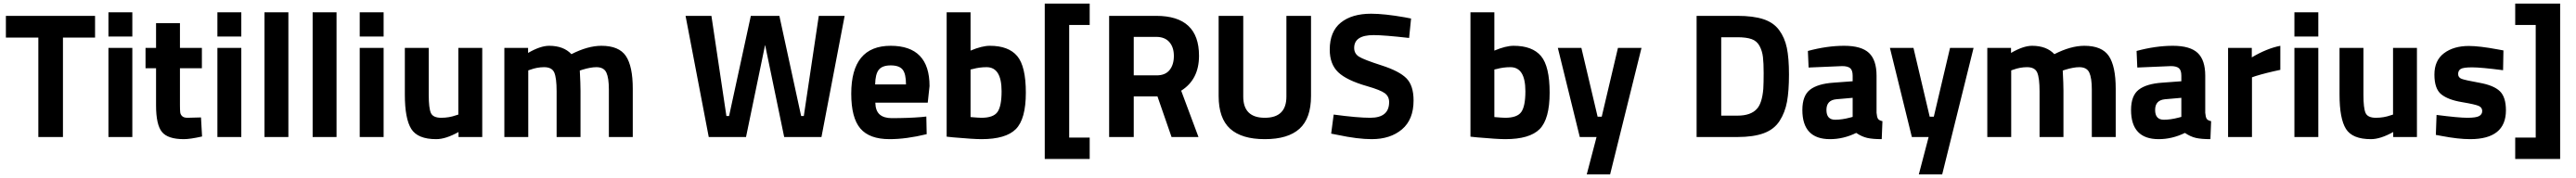

<svg xmlns="http://www.w3.org/2000/svg" viewBox="-20 -769 14443 999"><path d="M13 -558V-680H513V-558H333V0H195V-558Z M588 0V-500H722V0ZM588 -564V-700H722V-564Z M1112 -386H989V-181Q989 -151 990.5 -138.5Q992 -126 1001.5 -117Q1011 -108 1031 -108L1107 -110L1113 -3Q1046 12 1011 12Q921 12 888 -28.5Q855 -69 855 -178V-386H796V-500H855V-639H989V-500H1112Z M1199 0V-500H1333V0ZM1199 -564V-700H1333V-564Z M1463 0V-700H1597V0Z M1733 0V-700H1867V0Z M1997 0V-500H2131V0ZM1997 -564V-700H2131V-564Z M2550 -500H2684V0H2551V-28Q2479 12 2426 12Q2322 12 2286 -45.5Q2250 -103 2250 -238V-500H2384V-236Q2384 -162 2396 -135Q2408 -108 2454 -108Q2498 -108 2537 -122L2550 -126Z M2942 0H2808V-500H2941V-472Q3010 -512 3059 -512Q3140 -512 3184 -465Q3276 -512 3352 -512Q3451 -512 3489.5 -454.5Q3528 -397 3528 -271V0H3394V-267Q3394 -331 3380 -361.5Q3366 -392 3324 -392Q3292 -392 3246 -378L3231 -373Q3235 -298 3235 -259V0H3101V-257Q3101 -331 3088 -361.5Q3075 -392 3031 -392Q2992 -392 2954 -378L2942 -374Z M3824 -680H3969L4053 -118H4068L4190 -680H4350L4472 -118H4487L4571 -680H4716L4586 0H4377L4270 -517L4163 0H3954Z M4888 -193Q4889 -147 4912.5 -126.5Q4936 -106 4980 -106Q5073 -106 5146 -112L5174 -115L5176 -16Q5061 12 4968 12Q4855 12 4804 -48Q4753 -108 4753 -243Q4753 -512 4974 -512Q5192 -512 5192 -286L5182 -193ZM5060 -295Q5060 -355 5041 -378.5Q5022 -402 4974.5 -402Q4927 -402 4907.5 -377.5Q4888 -353 4887 -295Z M5530 -512Q5635 -512 5683.5 -454.5Q5732 -397 5732 -249Q5732 -101 5676 -44.5Q5620 12 5483 12Q5440 12 5326 2L5288 -2V-700H5422V-485Q5486 -512 5530 -512ZM5483 -108Q5550 -108 5573 -140.5Q5596 -173 5596 -257Q5596 -392 5512 -392Q5472 -392 5436 -382L5422 -379V-112Q5468 -108 5483 -108Z M6090 -749V-629H5975V3H6090V123H5838V-749Z M6337 -228V0H6199V-680H6463Q6703 -680 6703 -456Q6703 -323 6603 -260L6700 0H6549L6470 -228ZM6465 -346Q6514 -346 6538 -376Q6562 -406 6562 -455Q6562 -504 6536.5 -533Q6511 -562 6463 -562H6337V-346Z M6951 -227Q6951 -108 7072 -108Q7193 -108 7193 -227V-680H7331V-230Q7331 -105 7266.5 -46.5Q7202 12 7072 12Q6942 12 6877.5 -46.5Q6813 -105 6813 -230V-680H6951Z M7682 -572Q7573 -572 7573 -500Q7573 -468 7600 -451Q7627 -434 7726.5 -402Q7826 -370 7866 -329.5Q7906 -289 7906 -205Q7906 -98 7841 -43Q7776 12 7671 12Q7593 12 7480 -12L7444 -19L7458 -126Q7592 -108 7663 -108Q7769 -108 7769 -196Q7769 -228 7744.5 -246Q7720 -264 7647 -285Q7531 -318 7483.5 -363.5Q7436 -409 7436 -490Q7436 -592 7498 -642Q7560 -692 7668 -692Q7742 -692 7856 -672L7892 -665L7881 -556Q7740 -572 7682 -572Z M8467 -512Q8572 -512 8620.5 -454.5Q8669 -397 8669 -249Q8669 -101 8613 -44.5Q8557 12 8420 12Q8377 12 8263 2L8225 -2V-700H8359V-485Q8423 -512 8467 -512ZM8420 -108Q8487 -108 8510 -140.5Q8533 -173 8533 -257Q8533 -392 8449 -392Q8409 -392 8373 -382L8359 -379V-112Q8405 -108 8420 -108Z M8715 -500H8847L8938 -114H8961L9052 -500H9184L9008 210H8877L8932 0H8838Z M9722 0H9493V-680H9722Q9810 -680 9867 -661.5Q9924 -643 9955.5 -600.5Q9987 -558 9999 -500.5Q10011 -443 10011 -351Q10011 -259 10000 -198.5Q9989 -138 9958.5 -90.5Q9928 -43 9870 -21.5Q9812 0 9722 0ZM9867 -270Q9869 -302 9869 -358.5Q9869 -415 9865 -449Q9861 -483 9846 -511Q9831 -539 9801.5 -549.5Q9772 -560 9722 -560H9631V-120H9722Q9797 -120 9831 -158Q9860 -189 9867 -270Z M10502 -344V-136Q10504 -112 10510 -102.5Q10516 -93 10535 -89L10531 12Q10480 12 10449.5 5Q10419 -2 10388 -23Q10316 12 10241 12Q10086 12 10086 -152Q10086 -232 10129 -265.5Q10172 -299 10261 -305L10368 -313V-344Q10368 -375 10354 -386.5Q10340 -398 10309 -398L10121 -390L10117 -483Q10224 -512 10320.5 -512Q10417 -512 10459.5 -472Q10502 -432 10502 -344ZM10277 -212Q10221 -207 10221 -152Q10221 -97 10270 -97Q10308 -97 10353 -109L10368 -113V-220Z M10577 -500H10709L10800 -114H10823L10914 -500H11046L10870 210H10739L10794 0H10700Z M11257 0H11123V-500H11256V-472Q11325 -512 11374 -512Q11455 -512 11499 -465Q11591 -512 11667 -512Q11766 -512 11804.5 -454.5Q11843 -397 11843 -271V0H11709V-267Q11709 -331 11695 -361.5Q11681 -392 11639 -392Q11607 -392 11561 -378L11546 -373Q11550 -298 11550 -259V0H11416V-257Q11416 -331 11403 -361.5Q11390 -392 11346 -392Q11307 -392 11269 -378L11257 -374Z M12345 -344V-136Q12347 -112 12353 -102.5Q12359 -93 12378 -89L12374 12Q12323 12 12292.5 5Q12262 -2 12231 -23Q12159 12 12084 12Q11929 12 11929 -152Q11929 -232 11972 -265.5Q12015 -299 12104 -305L12211 -313V-344Q12211 -375 12197 -386.5Q12183 -398 12152 -398L11964 -390L11960 -483Q12067 -512 12163.5 -512Q12260 -512 12302.5 -472Q12345 -432 12345 -344ZM12120 -212Q12064 -207 12064 -152Q12064 -97 12113 -97Q12151 -97 12196 -109L12211 -113V-220Z M12473 0V-500H12606V-447Q12690 -497 12766 -512V-377Q12685 -360 12627 -342L12607 -335V0Z M12845 0V-500H12979V0ZM12845 -564V-700H12979V-564Z M13398 -500H13532V0H13399V-28Q13327 12 13274 12Q13170 12 13134 -45.5Q13098 -103 13098 -238V-500H13232V-236Q13232 -162 13244 -135Q13256 -108 13302 -108Q13346 -108 13385 -122L13398 -126Z M14015 -375Q13891 -391 13841.5 -391Q13792 -391 13777.5 -382Q13763 -373 13763 -353.5Q13763 -334 13782.5 -326.5Q13802 -319 13882.5 -304.5Q13963 -290 13997 -257Q14031 -224 14031 -150Q14031 12 13830 12Q13764 12 13670 -6L13638 -12L13642 -124Q13766 -108 13814.5 -108Q13863 -108 13880.5 -117.5Q13898 -127 13898 -146Q13898 -165 13879.5 -174Q13861 -183 13783.5 -196Q13706 -209 13668 -240Q13630 -271 13630 -350.5Q13630 -430 13684 -470.5Q13738 -511 13823 -511Q13882 -511 13984 -492L14017 -486Z M14083 -629V-749H14335V123H14083V3H14198V-629Z"/></svg>

Font: Titillium Web[RUS by Daymarius]
Style: Bold
Weight: 700
Designer: Cyrillization by Daymarius
Foundry: Cyrillization by Daymarius
Version: Version 1.002 September 11, 2018